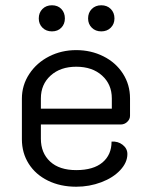

<svg xmlns="http://www.w3.org/2000/svg" viewBox="-20 -699 561 728"><path d="M63 -171V-325Q63 -376 91 -418.5Q119 -461 166 -485Q213 -509 269 -509Q325 -509 372 -485.5Q419 -462 446 -420Q473 -378 473 -326V-260Q473 -247 462.5 -237Q452 -227 438 -227H135V-173Q135 -119 170 -86.5Q205 -54 269 -54Q334 -54 368.5 -83Q403 -112 403 -162Q427 -164 445 -150Q463 -136 463 -115Q463 -83 436 -54Q409 -25 364 -8Q319 9 269 9Q209 9 162 -14Q115 -37 89 -78Q63 -119 63 -171ZM404 -287V-326Q404 -379 367 -412.5Q330 -446 269 -446Q209 -446 172 -412.5Q135 -379 135 -326V-287ZM127 -629Q127 -651 141 -665Q155 -679 177 -679Q199 -679 212.5 -665Q226 -651 226 -629Q226 -608 212.5 -594Q199 -580 177 -580Q155 -580 141 -594Q127 -608 127 -629ZM314 -629Q314 -651 328 -665Q342 -679 364 -679Q386 -679 400 -665Q414 -651 414 -629Q414 -608 400 -594Q386 -580 364 -580Q342 -580 328 -594Q314 -608 314 -629Z"/></svg>

Font: K2D Light
Style: Regular
Weight: 300
Designer: Katatrad Aksorn Co.,Ltd.
Foundry: Cadson Demak Co.,Ltd.
Version: Version 1.000; ttfautohint (v1.6)